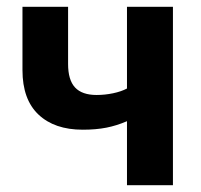

<svg xmlns="http://www.w3.org/2000/svg" viewBox="-20 -544 589 564"><path d="M353 0V-188Q323 -175 292.5 -169Q262 -163 223 -163Q140 -163 93 -207.5Q46 -252 46 -338V-524H180V-356Q180 -309 200.5 -287Q221 -265 264 -265Q288 -265 312 -270Q336 -275 353 -284V-524H488V0Z"/></svg>

Font: YasnoRaleway
Style: Bold
Weight: 700
Designer: Matt McInerney, Pablo Impallari, Rodrigo Fuenzalida
Foundry: Matt McInerney, Pablo Impallari, Rodrigo Fuenzalida
Version: Version 4.026